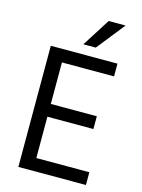

<svg xmlns="http://www.w3.org/2000/svg" viewBox="-130 -957 761 1032"><g transform="rotate(15 250.5 -441.5)"><path d="M313 -727H244L343 -883H437ZM453 0H77V-674H448V-603H158V-372H414V-301H158V-71H453Z"/></g></svg>

Font: Hind Colombo
Style: Regular
Weight: 400
Designer: Jyotish Sonowal, Aditi Pimprikar
Foundry: Indian Type Foundry
Version: Version 1.000;PS 1.0;hotconv 1.0.86;makeotf.lib2.5.63406; tt